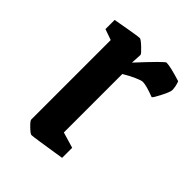

<svg xmlns="http://www.w3.org/2000/svg" viewBox="-149 -537 620 620"><g transform="rotate(45 161.5 -227.0)"><path d="M67 -25V-388L30 -401V-443Q119 -459 129 -459Q134 -459 151.5 -442.5Q169 -426 169 -422L167 -385Q240 -464 246 -464Q264 -464 315 -448Q318 -441 320 -431.5Q322 -422 322 -414Q322 -406 308.5 -379.5Q295 -353 291 -351Q252 -366 236 -366Q229 -366 210 -357.5Q191 -349 171 -337V-70L225 -54V-8Q113 10 103 10Q98 10 82.5 -5Q67 -20 67 -25Z"/></g></svg>

Font: Grenze Medium
Style: Regular
Weight: 500
Designer: Renata Polastri
Foundry: Omnibus-Type
Version: Version 1.002; ttfautohint (v1.8)